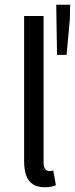

<svg xmlns="http://www.w3.org/2000/svg" viewBox="-20 -780 316 812"><path d="M169 12Q138.2 12 118.9 -0.8Q99.6 -13.5 90.8 -38Q82 -62.5 82 -97.6V-712.4H164.3V-91.6Q164.3 -72.3 171.6 -64.4Q178.8 -56.5 188.5 -56.5Q192.2 -56.5 195.7 -57Q199.2 -57.5 205.2 -58.5L216.4 3.1Q207.8 7.2 196.3 9.6Q184.8 12 169 12ZM221.2 -548 217.8 -760.1H276.5L275.7 -702.5L261.6 -548Z"/></svg>

Font: Source Sans Variable
Style: Regular
Weight: 200
Designer: Paul D. Hunt
Foundry: Adobe Systems Incorporated
Version: Version 3.006;hotconv 1.0.111;makeotfexe 2.5.65597